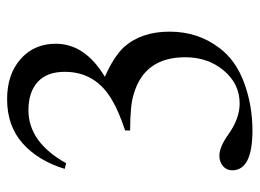

<svg xmlns="http://www.w3.org/2000/svg" viewBox="-115 -601 730 540"><g transform="rotate(-90 250.0 -331.0)"><path d="M61 -510 45 -514Q68 -589 117 -632.5Q166 -676 241 -676Q311 -676 354 -638Q397 -600 397 -539Q397 -457 304 -401Q359 -377 387 -348Q431 -299 431 -219Q431 -139 385 -79Q351 -33 287.5 -9.5Q224 14 153 14Q41 14 41 -43Q41 -59 53 -69Q65 -79 82 -79Q107 -79 143 -53Q187 -22 229 -22Q284 -22 321.5 -66.5Q359 -111 359 -175Q359 -290 255 -320Q224 -330 153 -330V-344Q209 -363 237 -380Q318 -426 318 -514Q318 -564 289.5 -590Q261 -616 210 -616Q120 -616 61 -510Z"/></g></svg>

Font: STIX MathJax Main
Style: Regular
Weight: 400
Designer: MicroPress Inc., with final additions and corrections provided by Coen Hoffman, Elsevier (retired)
Version: Version 1.1.1